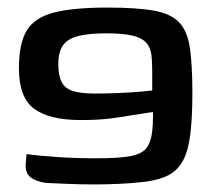

<svg xmlns="http://www.w3.org/2000/svg" viewBox="-20 -484 561 507"><path d="M50 -77Q79 -73 128.5 -69.5Q178 -66 235 -66Q295 -66 325.5 -72Q356 -78 367.5 -94Q379 -110 382 -138Q383 -146 383.5 -156Q384 -166 384 -175Q384 -184 384 -188Q373 -187 359.5 -184.5Q346 -182 330 -180Q303 -175 270.5 -171Q238 -167 193 -167Q111 -167 70.5 -196.5Q30 -226 30 -304Q30 -370 51 -404Q72 -438 123 -451Q174 -464 263 -464Q341 -464 386 -456Q431 -448 453 -425Q475 -402 481.5 -357Q488 -312 488 -239Q488 -173 482.5 -129Q477 -85 463 -59.5Q449 -34 425 -21.5Q401 -9 363 -4Q329 0 294 1.5Q259 3 226 3Q190 3 158 1.5Q126 0 101 -1Q74 -5 60 -16.5Q46 -28 48 -52ZM382 -245Q382 -268 382 -288Q382 -308 381 -326Q380 -354 368 -369Q356 -384 330 -390Q304 -396 260 -396Q215 -396 187 -389Q159 -382 146.5 -364.5Q134 -347 134 -314Q134 -284 143 -267Q152 -250 173 -243.5Q194 -237 231 -237Q264 -237 296 -238.5Q328 -240 351.5 -242Q375 -244 382 -245Z"/></svg>

Font: Genos SemiBold
Style: Regular
Weight: 600
Designer: Robert E. Leuschke
Foundry: Robert E. Leuschke
Version: Version 1.010